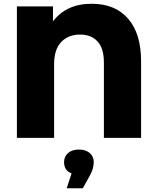

<svg xmlns="http://www.w3.org/2000/svg" viewBox="-20 -734 835 1022"><path d="M731 -408V0H533V-402Q533 -476 499.5 -513Q466 -550 406 -550Q344 -550 306 -510.5Q268 -471 268 -392V0H70V-700H262V-620Q333 -714 468 -714Q593 -714 662 -634.5Q731 -555 731 -408ZM479 129Q479 164 458 201L421 268H335L361 189Q321 174 321 129Q321 99 342.5 80.5Q364 62 400 62Q436 62 457.5 80.5Q479 99 479 129Z"/></svg>

Font: Montserrat Alternates ExtraBold
Style: Regular
Weight: 800
Designer: Julieta Ulanovsky
Foundry: Julieta Ulanovsky
Version: Version 7.200